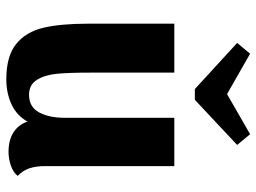

<svg xmlns="http://www.w3.org/2000/svg" viewBox="-122 -668 812 608"><g transform="rotate(90 284.0 -364.0)"><path d="M537 -14Q526 0 504.5 7.5Q483 15 461 15Q424 15 399.5 -0.5Q375 -16 365 -45Q346 -11 310.5 5.5Q275 22 231 22Q158 22 119.5 -9Q81 -40 68 -95Q55 -150 55 -236V-510H210V-241Q210 -178 213.5 -139.5Q217 -101 232.5 -75.5Q248 -50 280 -50Q319 -50 336 -82Q353 -114 353 -162V-510H506V-100Q506 -72 513 -51Q520 -30 537 -14ZM262 -575 116 -709 150 -750 278 -677 405 -750 439 -709 296 -575Z"/></g></svg>

Font: Sansita
Style: Bold
Weight: 700
Designer: Pablo Cosgaya
Foundry: Omnibus-Type
Version: Version 1.006